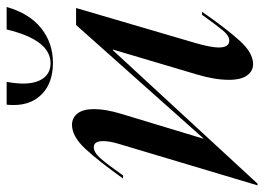

<svg xmlns="http://www.w3.org/2000/svg" viewBox="-134 -626 777 564"><g transform="rotate(-90 254.0 -343.5)"><path d="M170 -520Q190 -520 203 -504Q216 -488 216 -455Q216 -421 202 -375L129 -134H130L463 -508H513L410 -157Q397 -112 397 -89Q397 -58 417 -58Q431 -58 445.5 -75Q460 -92 493 -138H502Q452 -66 416.5 -27Q381 12 348 12Q328 12 315 -5.5Q302 -23 302 -59Q302 -101 318 -154L391 -400H389L-3 25H-8L114 -383Q122 -410 122 -429Q122 -456 104 -456Q89 -456 72 -437Q55 -418 21 -370H12Q64 -443 100 -481.5Q136 -520 170 -520ZM352 -576Q294 -576 261 -607.5Q228 -639 228 -691Q228 -705 229 -712H296Q291 -684 291 -664Q291 -626 306.5 -604.5Q322 -583 351 -583Q419 -583 450 -712H516Q497 -645 453.5 -610.5Q410 -576 352 -576Z"/></g></svg>

Font: Nyght Serif Italic
Style: Regular
Weight: 400
Italic angle: -16°
Designer: Maksym Kobuzan
Version: Version 0.410